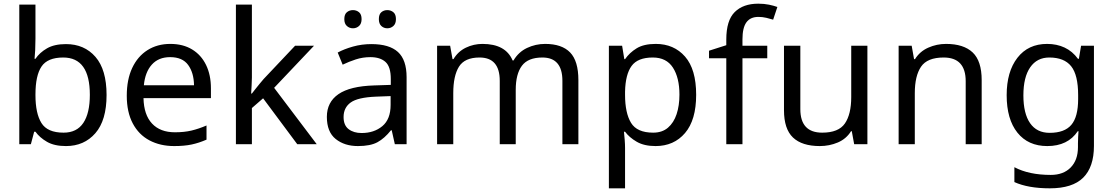

<svg xmlns="http://www.w3.org/2000/svg" viewBox="-20 -785 6059 1045"><path d="M173 -575Q173 -541 171.5 -511.5Q170 -482 168 -465H173Q196 -499 236 -522Q276 -545 339 -545Q439 -545 499.5 -475.5Q560 -406 560 -268Q560 -130 499 -60Q438 10 339 10Q276 10 236 -13Q196 -36 173 -68H166L148 0H85V-760H173ZM324 -472Q239 -472 206 -423Q173 -374 173 -271V-267Q173 -168 205.5 -115.5Q238 -63 326 -63Q398 -63 433.5 -116Q469 -169 469 -269Q469 -472 324 -472Z M907 -546Q976 -546 1025.5 -516Q1075 -486 1101.5 -431.5Q1128 -377 1128 -304V-251H761Q763 -160 807.5 -112.5Q852 -65 932 -65Q983 -65 1022.5 -74.5Q1062 -84 1104 -102V-25Q1063 -7 1023 1.5Q983 10 928 10Q852 10 793.5 -21Q735 -52 702.5 -113.5Q670 -175 670 -264Q670 -352 699.5 -415Q729 -478 782.5 -512Q836 -546 907 -546ZM906 -474Q843 -474 806.5 -433.5Q770 -393 763 -321H1036Q1035 -389 1004 -431.5Q973 -474 906 -474Z M1351 -363Q1351 -347 1349.5 -321Q1348 -295 1347 -276H1351Q1357 -284 1369 -299Q1381 -314 1393.5 -329.5Q1406 -345 1415 -355L1586 -536H1689L1472 -307L1704 0H1598L1412 -250L1351 -197V0H1264V-760H1351Z M2001 -545Q2099 -545 2146 -502Q2193 -459 2193 -365V0H2129L2112 -76H2108Q2073 -32 2034.5 -11Q1996 10 1928 10Q1855 10 1807 -28.5Q1759 -67 1759 -149Q1759 -229 1822 -272.5Q1885 -316 2016 -320L2107 -323V-355Q2107 -422 2078 -448Q2049 -474 1996 -474Q1954 -474 1916 -461.5Q1878 -449 1845 -433L1818 -499Q1853 -518 1901 -531.5Q1949 -545 2001 -545ZM2027 -259Q1927 -255 1888.5 -227Q1850 -199 1850 -148Q1850 -103 1877.5 -82Q1905 -61 1948 -61Q2016 -61 2061 -98.5Q2106 -136 2106 -214V-262ZM1854 -681Q1854 -707 1868 -718.5Q1882 -730 1901 -730Q1920 -730 1934 -718.5Q1948 -707 1948 -681Q1948 -656 1934 -643.5Q1920 -631 1901 -631Q1882 -631 1868 -643.5Q1854 -656 1854 -681ZM2042 -681Q2042 -707 2055.5 -718.5Q2069 -730 2088 -730Q2107 -730 2121 -718.5Q2135 -707 2135 -681Q2135 -656 2121 -643.5Q2107 -631 2088 -631Q2069 -631 2055.5 -643.5Q2042 -656 2042 -681Z M2947 -546Q3038 -546 3083 -499.5Q3128 -453 3128 -349V0H3041V-345Q3041 -472 2932 -472Q2854 -472 2820.5 -427Q2787 -382 2787 -296V0H2700V-345Q2700 -472 2590 -472Q2509 -472 2478 -422Q2447 -372 2447 -278V0H2359V-536H2430L2443 -463H2448Q2473 -505 2515.5 -525.5Q2558 -546 2606 -546Q2732 -546 2770 -456H2775Q2802 -502 2848.5 -524Q2895 -546 2947 -546Z M3549 -546Q3648 -546 3708.5 -477Q3769 -408 3769 -269Q3769 -132 3708.5 -61Q3648 10 3548 10Q3486 10 3445.5 -13.5Q3405 -37 3382 -68H3376Q3378 -51 3380 -25Q3382 1 3382 20V240H3294V-536H3366L3378 -463H3382Q3406 -498 3445 -522Q3484 -546 3549 -546ZM3533 -472Q3451 -472 3417.5 -426Q3384 -380 3382 -286V-269Q3382 -170 3414.5 -116.5Q3447 -63 3535 -63Q3584 -63 3615.5 -90Q3647 -117 3662.5 -163.5Q3678 -210 3678 -270Q3678 -362 3642.5 -417Q3607 -472 3533 -472Z M4156 -468H4021V0H3933V-468H3839V-509L3933 -539V-570Q3933 -674 3979 -719.5Q4025 -765 4107 -765Q4139 -765 4165.5 -759.5Q4192 -754 4211 -747L4188 -678Q4172 -683 4151 -688Q4130 -693 4108 -693Q4064 -693 4042.5 -663.5Q4021 -634 4021 -571V-536H4156Z M4701 -536V0H4629L4616 -71H4612Q4586 -29 4540 -9.5Q4494 10 4442 10Q4345 10 4296 -36.5Q4247 -83 4247 -185V-536H4336V-191Q4336 -63 4455 -63Q4544 -63 4578.5 -113Q4613 -163 4613 -257V-536Z M5129 -546Q5225 -546 5274 -499.5Q5323 -453 5323 -349V0H5236V-343Q5236 -472 5116 -472Q5027 -472 4993 -422Q4959 -372 4959 -278V0H4871V-536H4942L4955 -463H4960Q4986 -505 5032 -525.5Q5078 -546 5129 -546Z M5679 -546Q5732 -546 5774.5 -526Q5817 -506 5847 -465H5852L5864 -536H5934V9Q5934 124 5875.5 182Q5817 240 5694 240Q5576 240 5501 206V125Q5580 167 5699 167Q5768 167 5807.5 126.5Q5847 86 5847 16V-5Q5847 -17 5848 -39.5Q5849 -62 5850 -71H5846Q5792 10 5680 10Q5576 10 5517.5 -63Q5459 -136 5459 -267Q5459 -395 5517.5 -470.5Q5576 -546 5679 -546ZM5691 -472Q5624 -472 5587 -418.5Q5550 -365 5550 -266Q5550 -167 5586.5 -114.5Q5623 -62 5693 -62Q5774 -62 5811 -105.5Q5848 -149 5848 -246V-267Q5848 -377 5810 -424.5Q5772 -472 5691 -472Z"/></svg>

Font: Noto Sans Nabataean
Style: Regular
Weight: 400
Designer: Monotype Design Team
Foundry: Monotype Imaging Inc.
Version: Version 2.001; ttfautohint (v1.8.4.7-5d5b)